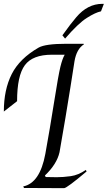

<svg xmlns="http://www.w3.org/2000/svg" viewBox="-25 -979 561 1000"><path d="M309 1 100 0 96 -8Q183 -26 211 -177Q235 -309 257 -448.5Q279 -588 289.5 -631Q300 -674 312 -694H245Q145 -694 104.5 -639.5Q64 -585 64 -452L-5 -398Q-5 -512 36 -593Q77 -674 176 -731Q211 -751 321 -751H411L412 -748Q374 -724 363 -660Q356 -619 342 -526Q318 -374 285 -186Q271 -124 209 -65L213 -57Q237 -56 270.5 -56Q304 -56 343.5 -61.5Q383 -67 422 -94L426 -86Q324 0 309 1ZM508 -959Q512 -959 516 -959L501 -920Q472 -914 427 -885.5Q382 -857 314 -778L300 -795Q345 -858 372 -889Q431 -959 508 -959Z"/></svg>

Font: Felipa
Style: Regular
Weight: 400
Designer: Javier Alcaraz
Foundry: Fontstage
Version: Version 1.001